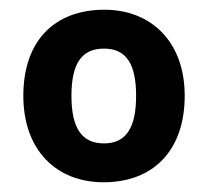

<svg xmlns="http://www.w3.org/2000/svg" viewBox="-20 -808 428 395"><path d="M360 -611C360 -724 289 -788 195 -788C92 -788 28 -724 28 -611C28 -498 97 -433 193 -433C295 -433 360 -498 360 -611ZM127 -611C127 -676 147 -708 194 -708C240 -708 260 -676 260 -611C260 -546 240 -513 194 -513C147 -513 127 -546 127 -611Z"/></svg>

Font: Noto Sans Malayalam UI
Style: Bold
Weight: 700
Designer: Jelle Bosma - Monotype Design Team
Foundry: Monotype Imaging Inc.
Version: Version 2.104